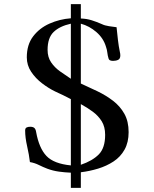

<svg xmlns="http://www.w3.org/2000/svg" viewBox="-20 -833 740 924"><path d="M486 -184Q486 -223 469.5 -249.5Q453 -276 426.5 -295.5Q400 -315 369 -332V-40Q425 -59 455.5 -90Q486 -121 486 -184ZM321 -719Q267 -707 238 -679Q209 -651 209 -593Q209 -558 226 -533Q243 -508 269 -489.5Q295 -471 321 -454ZM599 -197Q599 -148 579.5 -113Q560 -78 526.5 -56Q493 -34 452 -21.5Q411 -9 369 -4V71H321V-2Q293 -3 264 -7Q235 -11 208 -21Q187 -29 167 -39Q147 -49 124 -53Q120 -88 110.5 -129.5Q101 -171 101 -205Q101 -216 108 -219.5Q115 -223 125 -223Q139 -223 145.5 -217Q152 -211 154 -197Q168 -120 203.5 -82.5Q239 -45 321 -37V-356Q302 -366 283.5 -375Q265 -384 245 -393Q214 -408 182.5 -432Q151 -456 130 -487.5Q109 -519 109 -557Q109 -618 139.5 -658Q170 -698 218.5 -719.5Q267 -741 321 -745V-813H369V-744Q397 -743 421 -735.5Q445 -728 470 -717Q484 -710 504.5 -707Q525 -704 541 -702Q544 -672 547.5 -641.5Q551 -611 557 -582Q558 -578 558.5 -574.5Q559 -571 559 -566Q559 -550 548.5 -545Q538 -540 524 -540Q516 -540 510 -542.5Q504 -545 502 -553Q498 -566 496.5 -580Q495 -594 490 -608Q478 -649 444 -678.5Q410 -708 369 -719V-431Q409 -413 449.5 -393.5Q490 -374 524 -348Q558 -322 578.5 -285.5Q599 -249 599 -197Z"/></svg>

Font: Kaisei Tokumin Medium
Style: Regular
Weight: 500
Designer: Font-Kai, 金井和夫
Foundry: KAZUO KANAI
Version: Version 5.003